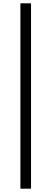

<svg xmlns="http://www.w3.org/2000/svg" viewBox="-20 -858 309 1157"><path d="M103 279H167V-838H103Z"/></svg>

Font: Noto Sans CJK KR Regular
Style: Regular
Weight: 400
Designer: Ryoko NISHIZUKA (kana & ideographs); Paul D. Hunt (Latin, Greek & Cyrillic); Wenlong ZHANG (bopomofo); Sandoll Communica
Foundry: Adobe Systems Incorporated
Version: Version 1.004;PS 1.004;hotconv 1.0.82;makeotf.lib2.5.63406